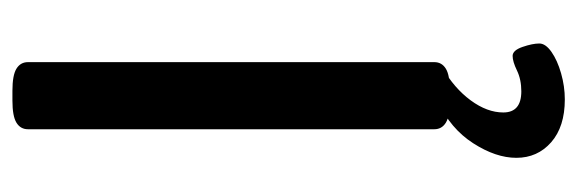

<svg xmlns="http://www.w3.org/2000/svg" viewBox="-330 -412 929 309"><g transform="rotate(-90 134.5 -257.5)"><path d="M127 2Q102 2 91.5 -4.5Q81 -11 81 -23V-677Q81 -689 91.5 -695.5Q102 -702 127 -702H143Q168 -702 178.5 -695.5Q189 -689 189 -677V-23Q189 -11 178.5 -4.5Q168 2 143 2ZM129 187Q85 187 60 165Q35 143 35 109Q35 76 58.5 39.5Q82 3 125 -17L180 -10Q147 9 127.5 35.5Q108 62 108 88Q108 117 142 117Q161 117 175.5 110Q190 103 199 103Q208 103 213.5 119Q219 135 219 146Q219 156 205.5 165.5Q192 175 171 181Q150 187 129 187Z"/></g></svg>

Font: Asap Semi Condensed Medium
Style: Regular
Weight: 500
Width: 4
Designer: Pablo Cosgaya
Foundry: Omnibus-Type
Version: Version 3.001; ttfautohint (v1.8.4.7-5d5b)